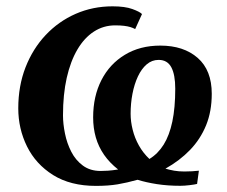

<svg xmlns="http://www.w3.org/2000/svg" viewBox="-20 -589 731 619"><path d="M289.3 10.3Q207.2 10.3 151.2 -24.7Q95.3 -59.8 67.1 -116.9Q38.9 -174 38.9 -239.9Q38.9 -311.5 62.2 -371.7Q85.6 -431.8 127.2 -476Q168.8 -520.2 224 -544.4Q279.2 -568.6 342.7 -568.6Q382.8 -568.6 406.7 -559.9Q430.6 -551.2 437.8 -543.7L415.8 -495.3Q408.8 -499.1 400.3 -501.7Q391.8 -504.3 380.2 -505.7Q368.6 -507.2 351.1 -507.2Q313.7 -507.2 282.8 -487.2Q251.8 -467.2 229.5 -429.3Q207.2 -391.4 195.1 -337.9Q183.1 -284.5 183.1 -217.2Q183.1 -189.6 189.5 -158.4Q195.8 -127.1 209.8 -99.8Q223.8 -72.4 247.3 -55.1Q270.7 -37.8 304.5 -37.8Q313.8 -37.8 328.3 -38.7Q342.7 -39.7 360.8 -42.6Q333.5 -64.1 315.6 -89.8Q297.7 -115.6 289 -145.7Q280.3 -175.8 280.3 -210.6Q280.3 -278.6 307 -330.8Q333.7 -382.9 382.6 -412.4Q431.4 -442 496.8 -442Q572.1 -442 617.4 -402.3Q662.7 -362.6 662.7 -286.7Q662.7 -229.8 644.4 -185Q626 -140.2 592.8 -105.7Q559.5 -71.1 513.4 -45.3Q526.5 -41.4 541.7 -38.7Q556.8 -36.1 574.3 -36.1Q584.8 -36.1 598.9 -36.8Q612.9 -37.6 621.2 -38.7L615.4 4Q607.5 6 590.8 8Q574.1 10 561.4 10Q520.3 10 485.8 4.6Q451.2 -0.8 423.5 -9.4Q389.1 0.2 359 5.3Q328.9 10.3 289.3 10.3ZM491.4 -395.9Q469.8 -395.9 453 -381.6Q436.2 -367.2 424.6 -342.5Q413.1 -317.9 407.1 -286.8Q401.1 -255.8 401.1 -222.1Q401.1 -196.9 407.8 -170.4Q414.4 -143.9 427.9 -119.8Q441.5 -95.6 461.7 -76.5Q489.3 -93.3 507.8 -123Q526.2 -152.6 535.6 -197.1Q545 -241.7 545 -303.1Q545 -348.3 532.3 -372.1Q519.6 -395.9 491.4 -395.9Z"/></svg>

Font: Merriweather 7pt Light
Style: Italic
Weight: 300
Italic angle: -7.8°
Designer: Eben Sorkin
Foundry: Eben Sorkin
Version: Version 2.200;gftools[0.9.31]